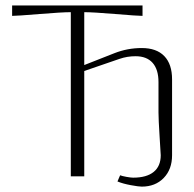

<svg xmlns="http://www.w3.org/2000/svg" viewBox="-20 -653 717 711"><path d="M24.9 -632.8H507.8V-594.2Q489.3 -594.2 406.7 -601.1Q324.2 -607.9 292 -607.9V-412.1L403.8 -456.1Q452.1 -475.1 504.9 -475.1Q559.6 -475.1 588.4 -445.3Q617.2 -415.5 617.2 -358.9V-78.1Q617.2 -25.9 586.2 6.1Q555.2 38.1 504.9 38.1Q493.7 38.1 464.4 32.7Q435.1 27.3 415 19L424.8 -3.9Q432.1 -1 448.5 2Q464.8 4.9 473.1 4.9Q522.9 4.9 549.1 -16.4Q575.2 -37.6 575.2 -78.1Q575.2 -83.5 571 -147.7Q566.9 -211.9 566.9 -236.8V-349.1Q566.9 -395.5 545.2 -420.2Q523.4 -444.8 481.9 -444.8Q451.2 -444.8 422.9 -435.1L292 -390.1V0H242.2V-607.9Q210 -607.9 126.7 -601.1Q43.5 -594.2 24.9 -594.2Z"/></svg>

Font: Resagokr
Style: Light
Weight: 300
Designer: gluk
Foundry: gluk
Version: Version 0.95